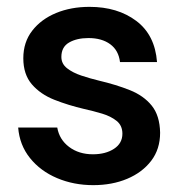

<svg xmlns="http://www.w3.org/2000/svg" viewBox="-20 -528 523 560"><path d="M252 12Q195 12 146.5 -8.5Q98 -29 67.5 -67Q37 -105 33 -156H147Q153 -121 181.5 -99.5Q210 -78 251 -78Q288 -78 312.5 -94Q337 -110 337 -138Q337 -162 320 -175.5Q303 -189 278 -196.5Q253 -204 226 -210Q179 -221 138.5 -237Q98 -253 73 -282Q48 -311 48 -358Q48 -405 74 -438.5Q100 -472 143.5 -490Q187 -508 241 -508Q323 -508 377.5 -467Q432 -426 438 -347H330Q326 -381 301.5 -399Q277 -417 238 -417Q204 -417 181.5 -404Q159 -391 159 -362Q159 -342 175.5 -329Q192 -316 217.5 -307.5Q243 -299 268 -293Q319 -281 359 -265Q399 -249 422.5 -220Q446 -191 447 -141Q447 -93 421 -59Q395 -25 351 -6.5Q307 12 252 12Z"/></svg>

Font: Rethink Sans SemiBold
Style: Regular
Weight: 600
Designer: The Rethink Sans project authors (Hans Thiessen). DM Sans designed by Colophon Foundry.
Foundry: Rethink Communications LLC
Version: Version 1.001